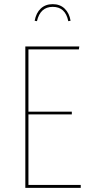

<svg xmlns="http://www.w3.org/2000/svg" viewBox="-20 -905 447 925"><path d="M360 -667H117V-367H326V-354H117V-14H369V0H102V-681H362ZM320 -805 309 -803Q295 -872 234 -872Q174 -872 158 -803L147 -805Q154 -843 176.5 -864Q199 -885 234 -885Q269 -885 291.5 -863.5Q314 -842 320 -805Z"/></svg>

Font: Fira Sans Compressed Hair
Style: Regular
Weight: 100
Width: 1
Designer: bBox Type GmbH & Carrois Corporate GbR & Edenspiekermann AG
Foundry: bBox Type GmbH & Carrois Corporate GbR & Edenspiekermann AG
Version: Version 4.301